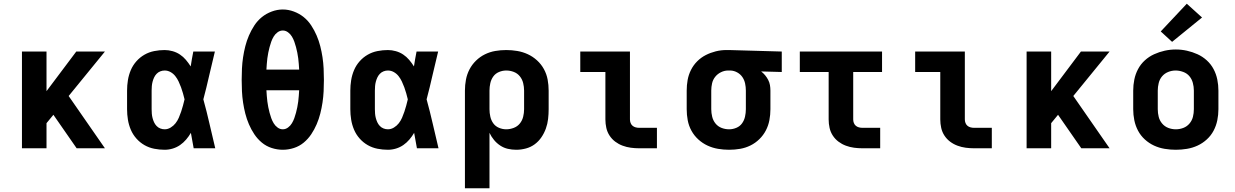

<svg xmlns="http://www.w3.org/2000/svg" viewBox="-20 -797 6640 1032"><path d="M98 0V-520H230V-307L390 -520H544L349 -281L544 0H392L267 -180L230 -135V0Z M865 8Q837 8 809 2.5Q781 -3 756.5 -17Q732 -31 713 -52.5Q694 -74 683 -100Q672 -126 667.5 -154Q663 -182 663 -210V-310Q663 -338 667.5 -366Q672 -394 683 -420Q694 -446 713 -467.5Q732 -489 756.5 -503Q781 -517 809 -522.5Q837 -528 865 -528Q886 -528 907.5 -522Q929 -516 947 -504Q965 -492 979 -475.5Q993 -459 1005 -440Q1008 -460 1011.5 -480Q1015 -500 1019 -520H1135Q1119 -456 1104.5 -391.5Q1090 -327 1073 -263Q1091 -198 1106 -132Q1121 -66 1137 0H1021Q1017 -21 1013.5 -41.5Q1010 -62 1006 -83Q995 -64 980.5 -47Q966 -30 948 -17.5Q930 -5 908.5 1.5Q887 8 865 8ZM865 -102Q882 -102 897.5 -111.5Q913 -121 923.5 -134.5Q934 -148 941 -164Q948 -180 953.5 -196.5Q959 -213 963.5 -229.5Q968 -246 972 -263Q968 -279 963.5 -295.5Q959 -312 953 -328Q947 -344 940 -359Q933 -374 922.5 -387.5Q912 -401 897 -409.5Q882 -418 865 -418Q853 -418 841.5 -413.5Q830 -409 821.5 -400Q813 -391 808 -380Q803 -369 800 -357.5Q797 -346 796 -334Q795 -322 795 -310V-210Q795 -198 796 -186Q797 -174 800 -162.5Q803 -151 808 -140Q813 -129 821.5 -120Q830 -111 841.5 -106.5Q853 -102 865 -102Z M1500 8Q1470 8 1440.5 -1.5Q1411 -11 1387.5 -30.5Q1364 -50 1347 -75.5Q1330 -101 1318 -129Q1306 -157 1298.5 -186.5Q1291 -216 1286.5 -246Q1282 -276 1280.5 -306.5Q1279 -337 1279 -368Q1279 -398 1280.5 -428.5Q1282 -459 1286.5 -489Q1291 -519 1298.5 -548.5Q1306 -578 1318 -606Q1330 -634 1347 -660Q1364 -686 1387.5 -705Q1411 -724 1440.5 -735Q1470 -746 1500 -746Q1530 -746 1559.5 -735Q1589 -724 1612.5 -705Q1636 -686 1653 -660Q1670 -634 1682 -606Q1694 -578 1701.5 -548.5Q1709 -519 1713.5 -489Q1718 -459 1719.5 -428.5Q1721 -398 1721 -367Q1721 -337 1719.5 -306.5Q1718 -276 1713.5 -246Q1709 -216 1701.5 -186.5Q1694 -157 1682 -129Q1670 -101 1653 -75.5Q1636 -50 1612.5 -30.5Q1589 -11 1559.5 -1.5Q1530 8 1500 8ZM1588 -423Q1587 -438 1586 -453Q1585 -468 1583 -483.5Q1581 -499 1578 -514Q1575 -529 1571 -544Q1567 -559 1562 -573Q1557 -587 1549 -600.5Q1541 -614 1528 -623.5Q1515 -633 1500 -633Q1485 -633 1472 -623.5Q1459 -614 1451 -600.5Q1443 -587 1438 -573Q1433 -559 1429 -544Q1425 -529 1422 -514Q1419 -499 1417 -483.5Q1415 -468 1414 -453Q1413 -438 1412 -423ZM1500 -102Q1515 -102 1528 -111.5Q1541 -121 1549 -134.5Q1557 -148 1562 -162Q1567 -176 1571 -191Q1575 -206 1578 -221Q1581 -236 1583 -251.5Q1585 -267 1586 -282Q1587 -297 1588 -312H1412Q1413 -297 1414 -282Q1415 -267 1417 -251.5Q1419 -236 1422 -221Q1425 -206 1429 -191Q1433 -176 1438 -162Q1443 -148 1451 -134.5Q1459 -121 1472 -111.5Q1485 -102 1500 -102Z M2065 8Q2037 8 2009 2.5Q1981 -3 1956.5 -17Q1932 -31 1913 -52.5Q1894 -74 1883 -100Q1872 -126 1867.5 -154Q1863 -182 1863 -210V-310Q1863 -338 1867.5 -366Q1872 -394 1883 -420Q1894 -446 1913 -467.5Q1932 -489 1956.5 -503Q1981 -517 2009 -522.5Q2037 -528 2065 -528Q2086 -528 2107.5 -522Q2129 -516 2147 -504Q2165 -492 2179 -475.5Q2193 -459 2205 -440Q2208 -460 2211.5 -480Q2215 -500 2219 -520H2335Q2319 -456 2304.5 -391.5Q2290 -327 2273 -263Q2291 -198 2306 -132Q2321 -66 2337 0H2221Q2217 -21 2213.5 -41.5Q2210 -62 2206 -83Q2195 -64 2180.5 -47Q2166 -30 2148 -17.5Q2130 -5 2108.5 1.5Q2087 8 2065 8ZM2065 -102Q2082 -102 2097.5 -111.5Q2113 -121 2123.5 -134.5Q2134 -148 2141 -164Q2148 -180 2153.5 -196.5Q2159 -213 2163.5 -229.5Q2168 -246 2172 -263Q2168 -279 2163.5 -295.5Q2159 -312 2153 -328Q2147 -344 2140 -359Q2133 -374 2122.5 -387.5Q2112 -401 2097 -409.5Q2082 -418 2065 -418Q2053 -418 2041.5 -413.5Q2030 -409 2021.5 -400Q2013 -391 2008 -380Q2003 -369 2000 -357.5Q1997 -346 1996 -334Q1995 -322 1995 -310V-210Q1995 -198 1996 -186Q1997 -174 2000 -162.5Q2003 -151 2008 -140Q2013 -129 2021.5 -120Q2030 -111 2041.5 -106.5Q2053 -102 2065 -102Z M2479 215V-310Q2479 -340 2484.5 -369Q2490 -398 2503.5 -424Q2517 -450 2538.5 -471Q2560 -492 2586.5 -505Q2613 -518 2642 -523Q2671 -528 2701 -528Q2731 -528 2760.5 -523Q2790 -518 2817 -505.5Q2844 -493 2866.5 -472.5Q2889 -452 2903.5 -425.5Q2918 -399 2923.5 -369.5Q2929 -340 2929 -310V-210Q2929 -184 2926 -157.5Q2923 -131 2914 -106Q2905 -81 2890 -59Q2875 -37 2854 -21.5Q2833 -6 2807 1Q2781 8 2755 8Q2732 8 2710 3Q2688 -2 2669 -14.5Q2650 -27 2635.5 -44.5Q2621 -62 2611 -83V215ZM2701 -102Q2721 -102 2741 -109.5Q2761 -117 2774 -133Q2787 -149 2792 -169.5Q2797 -190 2797 -210V-310Q2797 -330 2792 -350.5Q2787 -371 2774 -387Q2761 -403 2741.5 -410.5Q2722 -418 2701 -418Q2681 -418 2662 -410Q2643 -402 2631.5 -386Q2620 -370 2615.5 -350Q2611 -330 2611 -310V-210Q2611 -190 2615.5 -170Q2620 -150 2631.5 -134Q2643 -118 2662 -110Q2681 -102 2701 -102Z M3415 0Q3393 0 3370.5 -3Q3348 -6 3326.5 -14Q3305 -22 3287 -35.5Q3269 -49 3256.5 -68Q3244 -87 3239 -109.5Q3234 -132 3234 -155V-410H3099V-520H3366V-155Q3366 -145 3369.5 -136Q3373 -127 3380 -121Q3387 -115 3396.5 -112.5Q3406 -110 3415 -110H3511V0Z M3899 8Q3869 8 3839.5 3Q3810 -2 3783 -14.5Q3756 -27 3733.5 -47.5Q3711 -68 3696.5 -94.5Q3682 -121 3676.5 -150.5Q3671 -180 3671 -210V-310Q3671 -339 3676 -367Q3681 -395 3694 -421Q3707 -447 3727.5 -467.5Q3748 -488 3773.5 -501Q3799 -514 3827 -521Q3855 -528 3884 -528Q3888 -528 3892 -528Q3896 -528 3900 -528L4182 -520V-410L4071 -413Q4083 -404 4092.5 -392.5Q4102 -381 4109 -367.5Q4116 -354 4118.5 -339.5Q4121 -325 4121 -310V-210Q4121 -180 4115.5 -151Q4110 -122 4096.5 -96Q4083 -70 4061.5 -49Q4040 -28 4013.5 -15Q3987 -2 3958 3Q3929 8 3899 8ZM3899 -102Q3919 -102 3938 -110Q3957 -118 3968.5 -134Q3980 -150 3984.5 -170Q3989 -190 3989 -210V-310Q3989 -329 3985 -348Q3981 -367 3970.5 -382.5Q3960 -398 3943 -407.5Q3926 -417 3907 -418H3900Q3898 -418 3896.5 -418Q3895 -418 3894 -418Q3874 -418 3855.5 -409Q3837 -400 3824.5 -384.5Q3812 -369 3807.5 -349.5Q3803 -330 3803 -310V-210Q3803 -190 3808 -169.5Q3813 -149 3826 -133Q3839 -117 3858.5 -109.5Q3878 -102 3899 -102Z M4615 0Q4593 0 4570.5 -3Q4548 -6 4526.5 -14Q4505 -22 4487 -35.5Q4469 -49 4456.5 -68Q4444 -87 4439 -109.5Q4434 -132 4434 -155V-410H4279V-520H4721V-410H4566V-155Q4566 -145 4569.5 -136Q4573 -127 4580 -121Q4587 -115 4596.5 -112.5Q4606 -110 4615 -110H4711V0Z M5215 0Q5193 0 5170.5 -3Q5148 -6 5126.5 -14Q5105 -22 5087 -35.5Q5069 -49 5056.5 -68Q5044 -87 5039 -109.5Q5034 -132 5034 -155V-410H4899V-520H5166V-155Q5166 -145 5169.5 -136Q5173 -127 5180 -121Q5187 -115 5196.5 -112.5Q5206 -110 5215 -110H5311V0Z M5498 0V-520H5630V-307L5790 -520H5944L5749 -281L5944 0H5792L5667 -180L5630 -135V0Z M6300 8Q6270 8 6240 3Q6210 -2 6183 -14.5Q6156 -27 6133.5 -47.5Q6111 -68 6097 -94.5Q6083 -121 6077 -150.5Q6071 -180 6071 -210V-310Q6071 -340 6077 -369.5Q6083 -399 6097 -425.5Q6111 -452 6133.5 -472.5Q6156 -493 6183.5 -505.5Q6211 -518 6240.5 -524.5Q6270 -531 6300 -531Q6330 -531 6359.5 -524.5Q6389 -518 6416.5 -505.5Q6444 -493 6466.5 -472.5Q6489 -452 6503 -425.5Q6517 -399 6523 -369.5Q6529 -340 6529 -310V-210Q6529 -180 6523 -150.5Q6517 -121 6503 -94.5Q6489 -68 6466.5 -47.5Q6444 -27 6417 -14.5Q6390 -2 6360 3Q6330 8 6300 8ZM6300 -102Q6321 -102 6340.5 -109.5Q6360 -117 6373.5 -133Q6387 -149 6392 -169Q6397 -189 6397 -210V-310Q6397 -331 6391.5 -351.5Q6386 -372 6373 -387.5Q6360 -403 6339.5 -410.5Q6319 -418 6299 -418Q6278 -418 6258.5 -410Q6239 -402 6226 -386.5Q6213 -371 6208 -350.5Q6203 -330 6203 -310V-210Q6203 -189 6208 -169Q6213 -149 6226.5 -133Q6240 -117 6259.5 -109.5Q6279 -102 6300 -102ZM6280 -572 6219 -628 6359 -777 6441 -703Z"/></svg>

Font: Iosevka Custom XBdEx
Style: Regular
Weight: 800
Width: 7
Monospace: yes
Designer: Belleve Invis
Foundry: Belleve Invis
Version: Version 11.2.4; ttfautohint (v1.8.4)